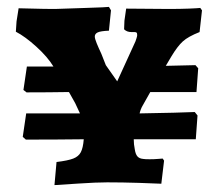

<svg xmlns="http://www.w3.org/2000/svg" viewBox="-20 -529 637 557"><path d="M144 -59Q177 -63 192.5 -69Q208 -75 214.5 -87.5Q221 -100 223 -125Q146 -124 55 -124L46 -132L56 -200H212Q205 -216 198 -230L180 -262Q121 -261 57 -261L48 -268L58 -336H135Q118 -364 85.5 -393.5Q53 -423 26 -437L28 -467L34 -505Q45 -505 76 -504Q107 -503 140 -503Q166 -504 229 -506Q292 -508 296 -509L302 -499L296 -440Q272 -439 263.5 -435Q255 -431 255 -423Q255 -417 260.5 -403.5Q266 -390 274 -373L287 -340L320 -293L373 -409Q374 -412 376 -418Q378 -424 378 -427Q378 -433 376 -434.5Q374 -436 370 -436H361Q348 -436 340 -444L341 -469L346 -504L470 -503Q502 -503 527.5 -504Q553 -505 561 -506L566 -499L559 -436Q526 -423 510.5 -409Q495 -395 477 -365L461 -338L547 -340L555 -331L550 -262H416L394 -223Q388 -213 385 -200Q502 -202 545 -204L553 -194L548 -125H368Q368 -110 371 -96Q373 -82 378.5 -75.5Q384 -69 395 -68Q400 -67 414 -67Q428 -67 438.5 -68Q449 -69 452 -69L456 -63L448 4Q430 3 382.5 1.5Q335 0 291 0Q260 0 207.5 3.5Q155 7 138 8Z"/></svg>

Font: Alegreya ExtraBold
Style: Regular
Weight: 800
Designer: Juan Pablo del Peral
Foundry: Huerta Tipografica
Version: Version 2.007; ttfautohint (v1.6)